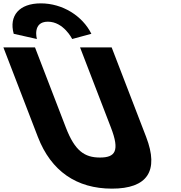

<svg xmlns="http://www.w3.org/2000/svg" viewBox="-264 -1107 1076 1142"><path d="M400.2 -825H212.2L395.9 -348C449.1 -210 422.5 -170 330.5 -170C238.5 -170 181.1 -210 127.9 -348L-55.8 -825H-243.8L-38.9 -293C39.7 -89 191.8 15 401.8 15C611.8 15 683.7 -89 605.1 -293ZM-44.6 -875C-44.6 -875 -73.3 -978 20.7 -978C114.7 -978 165.4 -875 165.4 -875L279.5 -906C226.2 -1013 107.7 -1087 -21.3 -1087C-150.3 -1087 -211.8 -1013 -182.5 -906Z"/></svg>

Font: Hussar
Style: BdOpOblFour
Weight: 700
Foundry: Cannot Into Space Fonts
Version: Version 2.00